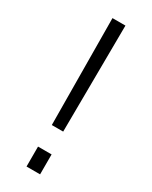

<svg xmlns="http://www.w3.org/2000/svg" viewBox="-196 -790 660 834"><g transform="rotate(30 134.5 -372.5)"><path d="M163 -211 167 -745H102L106 -211ZM169 0V-100H101V0Z"/></g></svg>

Font: Plus Jakarta Sans Light
Style: Regular
Weight: 300
Designer: Gumpita Rahayu
Foundry: Tokotype
Version: Version 2.071;gftools[0.9.30]